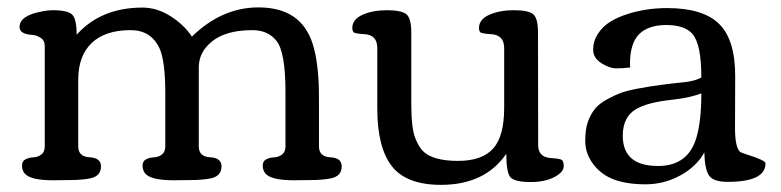

<svg xmlns="http://www.w3.org/2000/svg" viewBox="-20 -499 2164 532"><path d="M168.9 0 127 0.5Q63 0.5 47.9 -19Q41 -27.8 41 -40.3Q41 -52.7 50.8 -57.6Q60.5 -62.5 72.5 -63Q84.5 -63.5 94.2 -70.6Q104 -77.6 104 -93.3V-372.1Q104 -386.7 93 -394Q82 -401.4 69.3 -402.3Q34.2 -404.3 34.2 -424.3Q34.2 -456.5 98.6 -467.8Q113.3 -470.7 126 -470.7Q168 -470.7 180.2 -458.3Q192.4 -445.8 192.4 -402.8Q259.8 -478 375 -478Q415 -478 452.9 -453.9Q490.7 -429.7 511.7 -397.5Q594.7 -478.5 696.3 -478.5Q814 -478.5 846.2 -377.9Q863.8 -323.2 863.8 -230V-93.3Q863.8 -64.9 895.3 -63.2Q926.8 -61.5 926.8 -38.1Q926.8 -11.2 897.5 -4.9Q875 0 835.9 0L793.9 0.5Q730 0.5 714.8 -19Q708 -27.8 708 -40.3Q708 -52.7 717.8 -57.6Q727.5 -62.5 739.5 -63Q751.5 -63.5 761.2 -70.6Q771 -77.6 771 -93.3V-243.7Q771 -355 746.1 -385.7Q722.7 -415.5 679.2 -415.5Q635.7 -415.5 603.8 -404.1Q571.8 -392.6 551.3 -368.4Q530.8 -344.2 530.8 -311.5V-93.3Q530.8 -64.9 562.3 -63.2Q593.8 -61.5 593.8 -38.1Q593.8 -11.2 564.5 -4.9Q542 0 502.9 0L460.9 0.5Q397 0.5 381.8 -19Q375 -27.8 375 -40.3Q375 -52.7 384.8 -57.6Q394.5 -62.5 406.5 -63Q418.5 -63.5 428.2 -70.6Q438 -77.6 438 -93.3V-238.8Q438 -330.6 421.9 -365.2Q398.4 -415.5 341.8 -415.5Q271.5 -415.5 234.1 -379.9Q196.8 -344.2 196.8 -278.3V-93.3Q196.8 -64.9 228.3 -63.2Q259.8 -61.5 259.8 -38.1Q259.8 -11.2 230.5 -4.9Q208 0 168.9 0Z M1119.6 -211.4Q1119.6 -144.5 1130.4 -116.9Q1141.1 -89.4 1154.8 -77.6Q1183.1 -53.2 1249.3 -53.2Q1315.4 -53.2 1346.2 -87.2Q1377 -121.1 1377 -200.7V-365.7Q1377 -401.9 1341.3 -404.3Q1313 -405.8 1310.1 -410.4Q1307.1 -415 1307.1 -420.9Q1307.1 -445.3 1335.7 -458Q1364.3 -470.7 1403.6 -470.7Q1442.9 -470.7 1456.8 -460Q1470.7 -449.2 1470.7 -409.2L1471.2 -96.7Q1471.2 -63.5 1506.3 -61Q1531.2 -59.6 1536.6 -55.9Q1542 -52.2 1542 -38.8Q1542 -25.4 1525.9 -14.2Q1497.1 5.4 1450.9 5.4Q1404.8 5.4 1393.8 -8.5Q1382.8 -22.5 1382.8 -72.8Q1323.7 13.2 1202.1 13.2Q1106 13.2 1065.7 -38.6Q1025.4 -90.3 1025.4 -198.2V-365.7Q1025.4 -401.9 990.7 -404.3Q961.9 -405.8 959 -410.4Q956.1 -415 956.1 -420.9Q956.1 -445.3 984.4 -458Q1012.7 -470.7 1052 -470.7Q1091.3 -470.7 1105.5 -460Q1119.6 -449.2 1119.6 -409.2Z M1719.7 -460.4Q1770.5 -476.6 1829.1 -476.6Q1927.7 -476.6 1972.4 -432.9Q2017.1 -389.2 2017.1 -288.6L2016.6 -144.5Q2016.6 -92.3 2029.8 -79.1Q2033.2 -75.7 2051.3 -70.3Q2101.1 -54.7 2101.1 -46.4Q2101.1 4.9 1996.1 4.9Q1956.5 4.9 1944.6 -12.7Q1932.6 -30.3 1931.6 -76.7Q1909.7 -37.1 1864.7 -12.7Q1819.8 11.7 1768.6 11.7Q1717.3 11.7 1681.6 -1.5Q1646 -14.6 1623.8 -44.2Q1601.6 -73.7 1601.6 -107.9Q1601.6 -142.1 1609.4 -162.8Q1617.2 -183.6 1628.9 -197.8Q1640.6 -211.9 1660.9 -223.1Q1681.2 -234.4 1698.7 -241Q1716.3 -247.6 1744.1 -252.9Q1785.2 -260.7 1813 -263.9Q1840.8 -267.1 1841.8 -267.6Q1844.7 -268.1 1875.2 -271.2Q1905.8 -274.4 1923.3 -284.2Q1923.3 -377 1898.4 -405.3Q1876.5 -429.7 1826.2 -429.7Q1775.9 -429.7 1750.7 -404.1Q1725.6 -378.4 1725.6 -322.8L1726.1 -312Q1705.6 -309.6 1687.3 -309.6Q1668.9 -309.6 1646.2 -324Q1623.5 -338.4 1623.5 -361.6Q1623.5 -384.8 1636.7 -405.3Q1649.9 -425.8 1670.9 -438.7Q1691.9 -451.7 1719.7 -460.4ZM1923.3 -240.2Q1890.1 -228 1848.4 -223.4Q1806.6 -218.8 1782.7 -212.4Q1758.8 -206.1 1742.7 -196.8Q1705.6 -175.3 1705.6 -123Q1705.6 -39.1 1803.2 -39.1Q1887.7 -39.1 1910.2 -119.6Q1923.3 -165.5 1923.3 -240.2Z"/></svg>

Font: Corben
Style: Regular
Weight: 400
Designer: vernon adams
Foundry: vernon adams
Version: Version 1.101